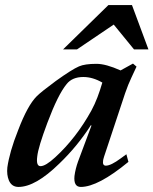

<svg xmlns="http://www.w3.org/2000/svg" viewBox="-20 -721 606 758"><path d="M566 -526H509L429 -624L284 -526H229L408 -701H501ZM487 -82Q367 17 299 17Q270 17 274 -26Q276 -41 279.5 -55Q283 -69 288 -83L341 -225L339 -227Q285 -143 214 -75Q120 17 53 17Q26 17 15 -9Q6 -31 9 -60Q13 -89 23.5 -126Q34 -163 52 -208Q89 -305 125 -341Q143 -359 200 -401Q264 -447 292 -459Q315 -469 361 -469Q398 -469 456 -443L505 -470L519 -458L499 -415Q486 -388 474 -353L403 -139Q395 -116 391 -103Q387 -90 387 -87Q384 -67 398 -67Q418 -67 457 -96L479 -112ZM384 -395Q346 -417 309 -417Q265 -417 243 -389Q209 -348 167 -236Q149 -188 139 -155Q129 -122 127 -103Q122 -65 140 -65Q160 -65 198 -100Q281 -176 341 -285Q354 -309 364.5 -336.5Q375 -364 384 -395Z"/></svg>

Font: DG Didot
Style: Bold Italic
Weight: 700
Designer: David Gatwood, Takis Katsoulidis, and George D. Matthiopoulos
Foundry: David Gatwood
Version: Version 1.0